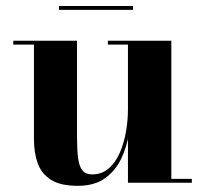

<svg xmlns="http://www.w3.org/2000/svg" viewBox="-20 -592 664 622"><path d="M231.5 10Q175.5 10 144.8 -9.8Q114 -29.5 102 -63.5Q90 -97.5 90 -141V-447.5H23V-460H229.5V-148.5Q229.5 -106.5 233 -79.8Q236.5 -53 247 -40Q257.5 -27 278 -27Q310.5 -27 332.8 -46.8Q355 -66.5 368.5 -98Q382 -129.5 388.2 -166Q394.5 -202.5 394.5 -236.5L404 -238.5Q404 -202 397.5 -159.2Q391 -116.5 372.8 -78Q354.5 -39.5 320.5 -14.8Q286.5 10 231.5 10ZM394.5 0V-447.5H329.5V-460H535V-12.5H601.5V0ZM171 -560V-572.5H411V-560Z"/></svg>

Font: Bodoni Moda 18pt
Style: Bold
Weight: 700
Designer: Owen Earl
Foundry: indestructible type
Version: Version 2.004